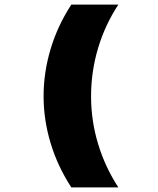

<svg xmlns="http://www.w3.org/2000/svg" viewBox="-20 -718 690 837"><path d="M291 99Q231 7 200.5 -94.5Q170 -196 170 -298Q170 -402 200.5 -504Q231 -606 291 -698H496Q438 -610 407.5 -508Q377 -406 377 -298Q377 -192 407.5 -91Q438 10 496 99Z"/></svg>

Font: Azeret Mono Thin Black
Style: Regular
Weight: 900
Version: Version 1.002